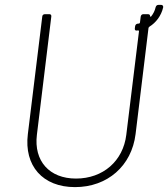

<svg xmlns="http://www.w3.org/2000/svg" viewBox="-20 -758 688 786"><path d="M640 -738H629C623 -738 619 -735 617 -728C614 -714 607 -701 599 -691C597 -688 594 -690 594 -693C595 -697 591 -700 585 -700H567C561 -700 557 -696 556 -690L553 -666C553 -664 552 -662 549 -662C547 -661 546 -661 543 -661C537 -660 534 -656 533 -650L532 -642C531 -636 534 -632 540 -633C542 -633 544 -633 545 -634C547 -634 549 -632 549 -630L497 -206C484 -99 402 -27 291 -27C182 -27 118 -99 131 -206L190 -690C191 -696 188 -700 182 -700H164C158 -700 153 -696 153 -690L94 -209C78 -79 155 8 287 8C420 8 519 -79 535 -209L588 -644C589 -646 590 -647 592 -649C618 -665 640 -693 648 -728C649 -734 645 -738 640 -738Z"/></svg>

Font: Barlow ExtraLight
Style: Italic
Weight: 275
Italic angle: -7°
Designer: Jeremy Tribby
Foundry: Tribby Type
Version: Version 1.422;hotconv 1.0.109;makeotfexe 2.5.65596